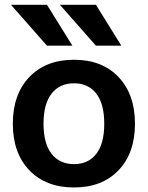

<svg xmlns="http://www.w3.org/2000/svg" viewBox="-20 -783 625 812"><path d="M26.4 -762.7H178.7L286.1 -589.8H178.7ZM104 -63Q34.2 -135.7 34.2 -259.8Q34.2 -383.8 104 -457Q173.8 -530.3 293 -530.3Q412.1 -530.3 481.4 -457Q550.8 -383.8 550.8 -259.8Q550.8 -135.7 481.4 -63Q412.1 9.8 293 9.8Q173.8 9.8 104 -63ZM198.2 -387.2Q164.1 -343.8 164.1 -259.8Q164.1 -175.8 198.2 -132.3Q232.4 -88.9 293 -88.9Q353.5 -88.9 387.2 -132.3Q420.9 -175.8 420.9 -259.8Q420.9 -343.8 387.2 -387.2Q353.5 -430.7 293 -430.7Q232.4 -430.7 198.2 -387.2ZM233.4 -762.7H385.7L493.2 -589.8H385.7Z"/></svg>

Font: GenEi M Gothic v2 Bold
Style: Regular
Weight: 700
Version: Version 2.0